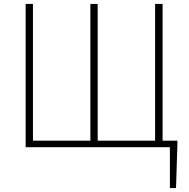

<svg xmlns="http://www.w3.org/2000/svg" viewBox="-20 -746 958 973"><path d="M841 207V0H791V-33H879V-13L872 207ZM110 0V-726H147V-33H438V-726H475V-33H766V-726H804V0Z"/></svg>

Font: Noto Sans SC Thin
Style: Regular
Weight: 100
Designer: Ryoko NISHIZUKA 西塚涼子 (kana, bopomofo & ideographs); Paul D. Hunt (Latin, Greek & Cyrillic); Sandoll Communications 산돌커뮤니
Foundry: Adobe
Version: Version 2.004-H2;hotconv 1.0.118;makeotfexe 2.5.65603